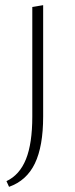

<svg xmlns="http://www.w3.org/2000/svg" viewBox="-20 -434 292 743"><path d="M105 -407 147 -414V17Q147 132 115 198.5Q83 265 15 289L5 267Q56 243 80.5 182Q105 121 105 17Z"/></svg>

Font: Ysabeau Infant Light
Style: Regular
Weight: 300
Designer: Christian Thalmann (Catharsis Fonts)
Version: Version 0.003